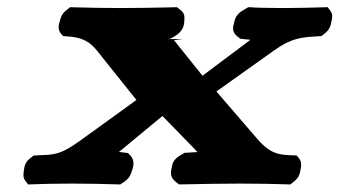

<svg xmlns="http://www.w3.org/2000/svg" viewBox="-20 -502 928 525"><path d="M436.8 -395.2 446.4 -396.3 456.8 -402.3C484 -418.1 483.7 -437 484.2 -449C484.4 -455.8 485.6 -465.1 473.5 -474.7L463.8 -482.4L452.9 -482C417.3 -481 346.1 -480 307.4 -480C268.8 -480 218 -481 182.6 -482L171.8 -482.4L162.3 -474.7C148.1 -464.1 146.1 -453.3 143.9 -445.6C141.2 -436.1 136.1 -422 147.3 -409.3L152.4 -403.4L161.4 -402.7C198.7 -400.4 222.8 -393.1 247.8 -360.3L353 -228.6L197.7 -116.4C143.7 -77.4 125.8 -79 82 -77.3L72.3 -76.8L64.1 -70.7C47 -57.9 46.6 -44.1 45.3 -35.8C44 -27.1 41.6 -16 51 -5.3L57 2.4L68 2C96.7 1 126 0 173.3 0C223.1 0 266.3 1 295.5 2L308.9 2.4L320.2 -5.3C334.6 -15.3 337.3 -25 339.7 -31.8C344.1 -44.2 350.8 -62.4 335.6 -77.7L329.7 -83.6L319.8 -84.8C314.4 -85.4 310.7 -85.8 305.3 -86.6L424.2 -184.8L513.4 -93.3C515.9 -90.7 517.8 -88.6 519.8 -86.2C514.1 -85.8 506.6 -85.3 498.8 -84.9L484.9 -84.2L473.7 -77.7C452 -65.1 451.3 -52.1 449.6 -43.9C447.3 -32.9 443.4 -18.5 460 -5.3L469.6 2.3L485.7 2C529.9 1 590.7 0 639.5 0C690.9 0 729.4 1 763.1 2L773.9 2.4L783.3 -5.3C799.2 -17.2 800.1 -29.6 801.6 -37.3C803.4 -46.8 806.5 -59.2 796.4 -70.7L791 -76.9L781.5 -77.3C744.8 -78.7 720.9 -79.1 683.7 -122L571.7 -251.9L730.2 -364.6C776.6 -397.5 802.7 -400.2 849.3 -402.7L858.7 -403.4L866.6 -409.3C883.1 -421.6 884.6 -435 886.4 -444.2C888 -452.2 891.4 -463.6 881.7 -474.7L875.8 -482.4L864.8 -482C830.6 -481 786.3 -480 752.9 -480C725.8 -480 668.6 -481 669.6 -482L658.9 -482.3L645.7 -474.7C623.8 -461.9 622.2 -448.6 620 -439.3C617.6 -429.6 612.4 -415.5 629 -402.3L636.9 -396.1L646 -395.1C652.6 -394.5 657.4 -394 664.8 -393.2L533.7 -294.9L455.6 -392.3C460.9 -393 471.2 -394.2 480 -395.2Z"/></svg>

Font: Linux Libertine Mono O 
Style: Mono Bold Oblique
Weight: 400
Italic angle: -13°
Designer: Philipp H. Poll
Foundry: Philipp H. Poll
Version: Version 5.1.7